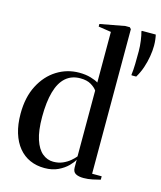

<svg xmlns="http://www.w3.org/2000/svg" viewBox="-122 -907 847 1007"><g transform="rotate(15 302.0 -403.0)"><path d="M214.5 11Q171 11 135.5 -4.8Q100 -20.5 74.2 -51.8Q48.5 -83 34.5 -128.5Q20.5 -174 20.5 -232.5Q20.5 -322 53.8 -386.2Q87 -450.5 142.2 -485Q197.5 -519.5 263 -519.5Q298.5 -519.5 326.2 -511.2Q354 -503 367 -494V-769L298 -779.5V-793.5L432.5 -818.5H456.5L464.5 -810V-25H516.5V-6.5Q500.5 -2 475.2 3.2Q450 8.5 426.5 8.5Q399 8.5 383.2 -0.5Q367.5 -9.5 367.5 -33.5V-75.5Q360 -60 339.8 -39.5Q319.5 -19 288.2 -4Q257 11 214.5 11ZM250.5 -33Q279 -33 301.8 -43Q324.5 -53 341.2 -67.2Q358 -81.5 367 -93V-450.5Q357 -465.5 334.5 -479Q312 -492.5 276 -492.5Q228.5 -492.5 196.8 -464.5Q165 -436.5 149.5 -381.2Q134 -326 134 -245.5Q134 -170.5 149.5 -123.5Q165 -76.5 191.5 -54.8Q218 -33 250.5 -33ZM556 -577H531L529.5 -580.5Q533 -605 533.8 -639Q534.5 -673 534.5 -709Q534.5 -736 530.5 -765Q526.5 -794 521 -813L522.5 -816.5H598Q600.5 -807 602.5 -790.5Q604.5 -774 604.5 -757.5Q604.5 -730 599.2 -698.8Q594 -667.5 583.5 -636.2Q573 -605 556 -577Z"/></g></svg>

Font: Merriweather 144pt
Style: Regular
Weight: 400
Version: Version 2.100